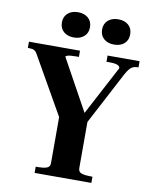

<svg xmlns="http://www.w3.org/2000/svg" viewBox="-98 -991 846 1063"><g transform="rotate(10 325.0 -459.0)"><path d="M251 -352 268 -298 68 -649Q62 -661 54.5 -666.5Q47 -672 39 -673.5Q31 -675 21 -675H14V-710H301V-675H285Q271 -675 257.5 -674Q244 -673 235.5 -670Q227 -667 227 -663L395 -358L376 -357L532 -652Q532 -659 526.5 -664Q521 -669 509 -672Q497 -675 477 -675H456V-710H636V-675H629Q616 -675 605 -670Q594 -665 585 -654Q576 -643 566 -625L394 -298L410 -352V-69Q410 -47 429.5 -41Q449 -35 475 -35H490V0H171V-35H186Q212 -35 231.5 -41Q251 -47 251 -69ZM333 -847Q333 -814 311 -795Q289 -776 254 -776Q219 -776 197 -795Q175 -814 175 -847Q175 -880 197 -899Q219 -918 254 -918Q289 -918 311 -899Q333 -880 333 -847ZM559 -847Q559 -814 537.5 -795Q516 -776 480 -776Q445 -776 423 -795Q401 -814 401 -847Q401 -880 423 -899Q445 -918 480 -918Q516 -918 537.5 -899Q559 -880 559 -847Z"/></g></svg>

Font: Roboto Serif 144pt SemiBold
Style: Regular
Weight: 600
Version: Version 1.008